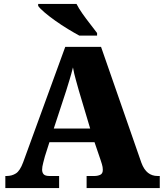

<svg xmlns="http://www.w3.org/2000/svg" viewBox="-20 -951 828 971"><path d="M7 0V-61H14Q40 -61 60.5 -74Q81 -87 97 -130L310 -714H491L695 -128Q708 -93 728.5 -77Q749 -61 777 -61H788V0H418V-61H458Q474 -61 487 -67Q500 -73 500 -92Q500 -106 495.5 -120.5Q491 -135 489 -141L458 -232H230L207 -160Q204 -148 198.5 -127.5Q193 -107 193 -93Q193 -78 201 -69.5Q209 -61 230 -61H279V0ZM252 -301H436L379 -492Q372 -518 363.5 -547.5Q355 -577 349 -610Q341 -578 332 -548.5Q323 -519 315 -493ZM381 -771Q355 -785 323 -804.5Q291 -824 260 -846Q229 -868 205.5 -888Q182 -908 173 -921V-931H367Q378 -909 397 -882Q416 -855 436.5 -829Q457 -803 471 -784V-771Z"/></svg>

Font: Noto Serif Black
Style: Regular
Weight: 900
Designer: Monotype Design Team
Foundry: Monotype Imaging Inc.
Version: Version 2.014; ttfautohint (v1.8.4.7-5d5b)